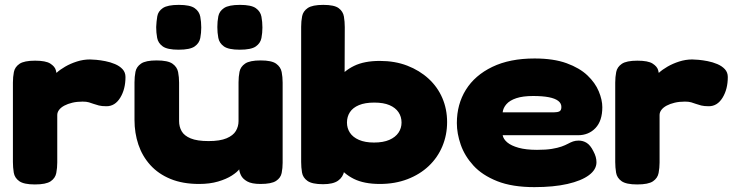

<svg xmlns="http://www.w3.org/2000/svg" viewBox="-20 -748 3014 788"><path d="M123 9Q78 9 59 -4.5Q40 -18 36.5 -39.5Q33 -61 33 -83V-409Q33 -432 37 -452.5Q41 -473 60 -486Q79 -499 124 -499Q168 -499 186.5 -487Q205 -475 209 -460.5Q213 -446 213 -438L197 -429Q199 -437 212.5 -449.5Q226 -462 247.5 -474.5Q269 -487 295.5 -495.5Q322 -504 349 -504Q358 -504 375 -502.5Q392 -501 412.5 -497Q433 -493 452 -485Q471 -477 483 -464Q495 -451 495 -432Q495 -382 473.5 -347Q452 -312 417 -312Q398 -312 386 -315Q374 -318 364.5 -321.5Q355 -325 345 -328Q335 -331 319 -331Q296 -331 277 -326.5Q258 -322 244 -314.5Q230 -307 222.5 -297Q215 -287 215 -276V-81Q215 -59 211 -38Q207 -17 188 -4Q169 9 123 9Z M797 7Q730 7 680 -13.5Q630 -34 597 -70.5Q564 -107 548 -154.5Q532 -202 532 -256V-410Q532 -433 536 -453.5Q540 -474 559 -487Q578 -500 623 -500Q669 -500 688 -486.5Q707 -473 711 -452Q715 -431 715 -409V-251Q715 -228 725.5 -209.5Q736 -191 762.5 -180Q789 -169 836 -169Q883 -169 910 -180.5Q937 -192 948 -210.5Q959 -229 959 -251V-410Q959 -433 963 -453.5Q967 -474 986 -487Q1005 -500 1050 -500Q1095 -500 1113.5 -486.5Q1132 -473 1136 -452.5Q1140 -432 1140 -409V-80Q1140 -58 1136 -38Q1132 -18 1113 -5.5Q1094 7 1049 7Q1013 7 994.5 -3.5Q976 -14 969 -28.5Q962 -43 961.5 -55.5Q961 -68 960 -72H967Q972 -67 963 -54.5Q954 -42 931.5 -27.5Q909 -13 875 -3Q841 7 797 7ZM964 -544Q918 -544 899 -557.5Q880 -571 876 -592.5Q872 -614 872 -637Q872 -660 876 -681Q880 -702 899.5 -715Q919 -728 965 -728Q1011 -728 1030 -714.5Q1049 -701 1053 -679.5Q1057 -658 1057 -635Q1057 -613 1053 -592Q1049 -571 1030 -557.5Q1011 -544 964 -544ZM713 -544Q667 -544 648 -557.5Q629 -571 625 -592.5Q621 -614 621 -637Q622 -660 625.5 -681Q629 -702 648.5 -715Q668 -728 714 -728Q760 -728 779 -714.5Q798 -701 802 -679.5Q806 -658 806 -635Q806 -613 802 -592Q798 -571 779 -557.5Q760 -544 713 -544Z M1539 7Q1474 7 1432 -14Q1390 -35 1366 -70.5Q1342 -106 1332 -153Q1322 -200 1323 -252Q1323 -299 1333 -343.5Q1343 -388 1367 -422.5Q1391 -457 1433 -477.5Q1475 -498 1539 -498Q1601 -498 1651.5 -478.5Q1702 -459 1739 -425Q1776 -391 1795.5 -345.5Q1815 -300 1815 -247Q1815 -194 1795.5 -147.5Q1776 -101 1739.5 -66.5Q1703 -32 1652 -12.5Q1601 7 1539 7ZM1515 -163Q1553 -163 1578 -174Q1603 -185 1615.5 -203.5Q1628 -222 1628 -245Q1628 -269 1615.5 -287.5Q1603 -306 1578.5 -316.5Q1554 -327 1516 -327Q1478 -327 1453 -316.5Q1428 -306 1416 -287.5Q1404 -269 1404 -245Q1404 -222 1416 -203.5Q1428 -185 1453 -174Q1478 -163 1515 -163ZM1306 8Q1261 8 1242 -5.5Q1223 -19 1219.5 -40Q1216 -61 1216 -83V-638Q1216 -661 1220 -681.5Q1224 -702 1243 -715Q1262 -728 1307 -728Q1352 -728 1370 -714.5Q1388 -701 1391.5 -680Q1395 -659 1395 -637L1393 -47Q1388 -21 1367.5 -6.5Q1347 8 1306 8Z M2173 20Q2082 20 2020.5 -4.5Q1959 -29 1923 -68.5Q1887 -108 1871 -154Q1855 -200 1855 -243Q1855 -320 1892 -379.5Q1929 -439 2000.5 -473.5Q2072 -508 2174 -508Q2252 -508 2305.5 -488.5Q2359 -469 2391 -438.5Q2423 -408 2437.5 -373Q2452 -338 2452 -308Q2452 -252 2424 -222.5Q2396 -193 2352 -193H2043Q2046 -177 2062 -163.5Q2078 -150 2108.5 -141.5Q2139 -133 2184 -133Q2221 -133 2245 -137Q2269 -141 2284.5 -146.5Q2300 -152 2311 -158Q2322 -164 2332 -167.5Q2342 -171 2355 -171Q2373 -171 2388 -161.5Q2403 -152 2415 -128Q2422 -115 2425 -104Q2428 -93 2428 -82Q2428 -52 2397 -29Q2366 -6 2309 7Q2252 20 2173 20ZM2043 -287H2254Q2268 -287 2276 -291Q2284 -295 2284 -309Q2284 -324 2271 -334Q2258 -344 2232.5 -349Q2207 -354 2168 -354Q2126 -354 2099 -345Q2072 -336 2058.5 -320.5Q2045 -305 2043 -287Z M2595 9Q2550 9 2531 -4.5Q2512 -18 2508.5 -39.5Q2505 -61 2505 -83V-409Q2505 -432 2509 -452.5Q2513 -473 2532 -486Q2551 -499 2596 -499Q2640 -499 2658.5 -487Q2677 -475 2681 -460.5Q2685 -446 2685 -438L2669 -429Q2671 -437 2684.5 -449.5Q2698 -462 2719.5 -474.5Q2741 -487 2767.5 -495.5Q2794 -504 2821 -504Q2830 -504 2847 -502.5Q2864 -501 2884.5 -497Q2905 -493 2924 -485Q2943 -477 2955 -464Q2967 -451 2967 -432Q2967 -382 2945.5 -347Q2924 -312 2889 -312Q2870 -312 2858 -315Q2846 -318 2836.5 -321.5Q2827 -325 2817 -328Q2807 -331 2791 -331Q2768 -331 2749 -326.5Q2730 -322 2716 -314.5Q2702 -307 2694.5 -297Q2687 -287 2687 -276V-81Q2687 -59 2683 -38Q2679 -17 2660 -4Q2641 9 2595 9Z"/></svg>

Font: Fredoka SemiExpanded
Style: Bold
Weight: 700
Width: 6
Designer: Ben Nathan
Foundry: Milena B. Brandão, Ben Nathan
Version: Version 2.001